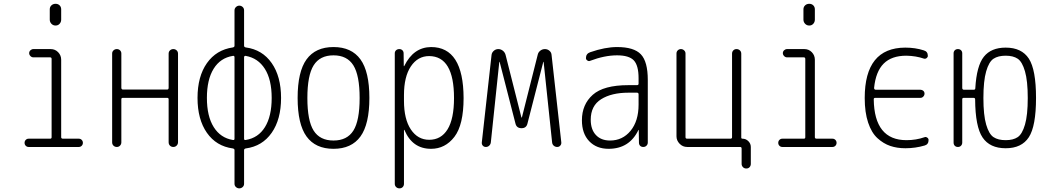

<svg xmlns="http://www.w3.org/2000/svg" viewBox="-20 -780 5540 1019"><path d="M244.1 -730.5Q244.1 -743.2 252.9 -751.5Q261.7 -759.8 274.9 -759.8Q288.1 -759.8 296.4 -751.5Q304.7 -743.2 304.7 -730.5V-675.8Q304.7 -663.1 296.4 -653.8Q288.1 -644.5 274.9 -644.5Q261.7 -644.5 252.9 -653.8Q244.1 -663.1 244.1 -675.8ZM131.8 0Q123 0 116.7 -6.3Q110.4 -12.7 110.4 -22Q110.4 -31.2 116.7 -37.6Q123 -43.9 131.8 -43.9H246.1Q253.9 -43.9 253.9 -51.8V-466.8Q253.9 -475.6 246.1 -475.6H157.2Q148.4 -475.6 141.6 -482.4Q134.8 -489.3 134.8 -498Q134.8 -506.8 141.6 -513.2Q148.4 -519.5 157.2 -519.5H249Q272.5 -519.5 288.6 -502.9Q304.7 -486.3 304.7 -462.9V-51.8Q304.7 -43.9 314.5 -43.9H398.4Q407.2 -43.9 413.6 -37.6Q419.9 -31.2 419.9 -22Q419.9 -12.7 413.6 -6.3Q407.2 0 398.4 0Z M575.2 -24.4V-496.1Q575.2 -505.9 582.5 -512.7Q589.8 -519.5 600.1 -519.5Q610.4 -519.5 617.2 -512.7Q624 -505.9 624 -496.1V-314.5Q624 -305.7 631.8 -304.7H867.2Q875 -304.7 875 -314.5V-495.1Q875 -505.9 882.3 -512.7Q889.6 -519.5 899.9 -519.5Q910.2 -519.5 917.5 -512.7Q924.8 -505.9 924.8 -495.1V-25.4Q924.8 -14.6 917.5 -7.3Q910.2 0 899.9 0Q889.6 0 882.3 -6.8Q875 -13.7 875 -25.4V-252.9Q875 -260.7 867.2 -260.7H631.8Q624 -260.7 624 -252.9V-24.4Q624 -14.6 617.2 -7.3Q610.4 0 600.1 0Q589.8 0 582.5 -6.8Q575.2 -13.7 575.2 -24.4Z M1215.8 -483.4Q1149.4 -472.7 1113.8 -415Q1078.1 -357.4 1078.1 -260.3Q1078.1 -163.1 1114.3 -105.5Q1150.4 -47.9 1215.8 -37.1Q1224.6 -35.2 1224.6 -43.9V-475.6Q1224.6 -485.4 1215.8 -483.4ZM1275.4 -475.6V-43.9Q1275.4 -35.2 1284.2 -37.1Q1350.6 -47.9 1386.2 -105.5Q1421.9 -163.1 1421.9 -260.3Q1421.9 -357.4 1385.7 -414.6Q1349.6 -471.7 1284.2 -483.4Q1275.4 -484.4 1275.4 -475.6ZM1215.8 7.8Q1127.9 -3.9 1078.1 -75.2Q1028.3 -146.5 1028.3 -260.3Q1028.3 -374 1078.1 -444.8Q1127.9 -515.6 1215.8 -528.3Q1224.6 -530.3 1224.6 -537.1V-724.6Q1224.6 -735.4 1232.4 -742.7Q1240.2 -750 1250 -750Q1259.8 -750 1267.6 -743.2Q1275.4 -736.3 1275.4 -724.6V-537.1Q1275.4 -530.3 1284.2 -528.3Q1372.1 -516.6 1421.9 -445.3Q1471.7 -374 1471.7 -260.3Q1471.7 -146.5 1421.9 -75.2Q1372.1 -3.9 1284.2 7.8Q1275.4 9.8 1275.4 16.6V195.3Q1275.4 206.1 1267.6 212.9Q1259.8 219.7 1250 219.7Q1240.2 219.7 1232.4 212.9Q1224.6 206.1 1224.6 195.3V16.6Q1224.6 9.8 1215.8 7.8Z M1855.5 -433.1Q1822.3 -486.3 1750 -486.3Q1677.7 -486.3 1644.5 -433.1Q1611.3 -379.9 1611.3 -259.8Q1611.3 -139.6 1644.5 -86.9Q1677.7 -34.2 1750 -34.2Q1822.3 -34.2 1855.5 -86.9Q1888.7 -139.6 1888.7 -259.8Q1888.7 -379.9 1855.5 -433.1ZM1893.1 -55.7Q1845.7 9.8 1750 9.8Q1654.3 9.8 1606.9 -55.7Q1559.6 -121.1 1559.6 -260.3Q1559.6 -399.4 1606.9 -464.8Q1654.3 -530.3 1750 -530.3Q1845.7 -530.3 1893.1 -464.8Q1940.4 -399.4 1940.4 -260.3Q1940.4 -121.1 1893.1 -55.7Z M2124 -275.4V-245.1Q2124 -147.5 2160.6 -92.8Q2197.3 -38.1 2257.8 -38.1Q2321.3 -38.1 2355.5 -93.8Q2389.6 -149.4 2389.6 -259.8Q2389.6 -481.4 2257.8 -482.4Q2197.3 -482.4 2160.6 -427.7Q2124 -373 2124 -275.4ZM2075.2 195.3V-497.1Q2075.2 -506.8 2082 -513.2Q2088.9 -519.5 2099.1 -519.5Q2109.4 -519.5 2115.7 -513.2Q2122.1 -506.8 2122.1 -497.1L2123 -429.7Q2123 -428.7 2124 -428.7Q2126 -428.7 2126 -430.7Q2174.8 -529.3 2267.6 -530.3Q2439.5 -530.3 2440.4 -259.8Q2440.4 -117.2 2391.6 -53.7Q2342.8 9.8 2267.6 9.8Q2168.9 9.8 2127 -88.9Q2127 -90.8 2126 -90.8Q2124 -90.8 2124 -89.8V195.3Q2124 206.1 2117.2 212.9Q2110.4 219.7 2100.1 219.7Q2089.8 219.7 2082.5 212.9Q2075.2 206.1 2075.2 195.3Z M2558.6 0Q2548.8 0 2542.5 -6.8Q2536.1 -13.7 2537.1 -24.4L2588.9 -489.3Q2590.8 -502 2601.1 -510.7Q2611.3 -519.5 2624.5 -519.5Q2637.7 -519.5 2648.4 -511.2Q2659.2 -502.9 2663.1 -489.3L2747.1 -157.2Q2747.1 -156.2 2748 -156.2Q2750 -156.2 2750 -157.2L2834 -490.2Q2836.9 -502.9 2847.7 -511.2Q2858.4 -519.5 2872.1 -519.5Q2885.7 -519.5 2896 -510.7Q2906.2 -502 2907.2 -489.3L2959 -24.4Q2960 -14.6 2953.6 -7.3Q2947.3 0 2937.5 0Q2926.8 0 2918.9 -6.8Q2911.1 -13.7 2910.2 -24.4L2865.2 -451.2Q2865.2 -452.1 2864.3 -452.1Q2863.3 -452.1 2863.3 -451.2L2779.3 -124Q2773.4 -99.6 2748 -99.6Q2721.7 -99.6 2715.8 -124L2631.8 -451.2Q2631.8 -452.1 2630.9 -452.1Q2629.9 -452.1 2629.9 -451.2L2585 -24.4Q2584 -14.6 2576.7 -7.3Q2569.3 0 2558.6 0Z M3315.4 -288.1Q3225.6 -288.1 3170.4 -253.4Q3115.2 -218.8 3115.2 -144.5Q3115.2 -92.8 3142.6 -63.5Q3169.9 -34.2 3217.8 -34.2Q3284.2 -34.2 3326.7 -85.9Q3369.1 -137.7 3369.1 -224.6V-279.3Q3369.1 -288.1 3360.4 -288.1ZM3210 9.8Q3145.5 9.8 3106.9 -30.8Q3068.4 -71.3 3068.4 -141.6Q3068.4 -225.6 3126 -276.9Q3183.6 -328.1 3315.4 -328.1H3360.4Q3369.1 -328.1 3369.1 -335.9V-365.2Q3369.1 -432.6 3343.8 -459.5Q3318.4 -486.3 3254.9 -486.3Q3188.5 -486.3 3111.3 -457Q3104.5 -454.1 3097.2 -459Q3089.8 -463.9 3089.8 -471.7Q3089.8 -495.1 3112.3 -502.9Q3191.4 -530.3 3254.9 -530.3Q3344.7 -530.3 3381.3 -491.7Q3418 -453.1 3418 -355.5V-23.4Q3418 -13.7 3411.1 -6.8Q3404.3 0 3394 0Q3383.8 0 3377.4 -6.3Q3371.1 -12.7 3371.1 -23.4L3370.1 -89.8Q3370.1 -90.8 3369.1 -90.8Q3368.2 -90.8 3368.2 -89.8Q3320.3 9.8 3210 9.8Z M3627 0Q3603.5 0 3586.9 -17.1Q3570.3 -34.2 3570.3 -56.6V-496.1Q3570.3 -505.9 3577.1 -512.7Q3584 -519.5 3593.8 -519.5Q3603.5 -519.5 3610.8 -512.7Q3618.2 -505.9 3618.2 -496.1V-51.8Q3618.2 -43.9 3627 -43.9H3856.4Q3865.2 -43.9 3865.2 -51.8V-495.1Q3865.2 -505.9 3872.1 -512.7Q3878.9 -519.5 3888.7 -519.5Q3899.4 -519.5 3906.7 -512.7Q3914.1 -505.9 3914.1 -495.1V-49.8Q3914.1 -43.9 3920.9 -43.9Q3938.5 -43.9 3951.7 -30.8Q3964.8 -17.6 3964.8 0V89.8Q3964.8 99.6 3958.5 106.9Q3952.1 114.3 3940.9 114.3Q3929.7 114.3 3922.9 106.9Q3916 99.6 3916 89.8V8.8Q3916 0 3908.2 0Z M4244.1 -730.5Q4244.1 -743.2 4252.9 -751.5Q4261.7 -759.8 4274.9 -759.8Q4288.1 -759.8 4296.4 -751.5Q4304.7 -743.2 4304.7 -730.5V-675.8Q4304.7 -663.1 4296.4 -653.8Q4288.1 -644.5 4274.9 -644.5Q4261.7 -644.5 4252.9 -653.8Q4244.1 -663.1 4244.1 -675.8ZM4131.8 0Q4123 0 4116.7 -6.3Q4110.4 -12.7 4110.4 -22Q4110.4 -31.2 4116.7 -37.6Q4123 -43.9 4131.8 -43.9H4246.1Q4253.9 -43.9 4253.9 -51.8V-466.8Q4253.9 -475.6 4246.1 -475.6H4157.2Q4148.4 -475.6 4141.6 -482.4Q4134.8 -489.3 4134.8 -498Q4134.8 -506.8 4141.6 -513.2Q4148.4 -519.5 4157.2 -519.5H4249Q4272.5 -519.5 4288.6 -502.9Q4304.7 -486.3 4304.7 -462.9V-51.8Q4304.7 -43.9 4314.5 -43.9H4398.4Q4407.2 -43.9 4413.6 -37.6Q4419.9 -31.2 4419.9 -22Q4419.9 -12.7 4413.6 -6.3Q4407.2 0 4398.4 0Z M4785.2 6.8Q4741.2 6.8 4705.1 -5.4Q4668.9 -17.6 4637.2 -46.4Q4605.5 -75.2 4587.4 -129.4Q4569.3 -183.6 4569.3 -259.8Q4569.3 -526.4 4784.2 -527.3Q4837.9 -527.3 4882.8 -512.7Q4904.3 -506.8 4904.3 -483.4Q4904.3 -476.6 4897.9 -471.7Q4891.6 -466.8 4883.8 -468.8Q4841.8 -483.4 4790 -484.4Q4711.9 -484.4 4669.9 -442.4Q4627.9 -400.4 4619.1 -313.5Q4619.1 -304.7 4627 -303.7H4865.2Q4874 -303.7 4880.4 -297.9Q4886.7 -292 4886.7 -283.2Q4886.7 -274.4 4880.4 -267.6Q4874 -260.7 4865.2 -260.7H4625Q4617.2 -260.7 4617.2 -252.9Q4620.1 -36.1 4791 -36.1Q4841.8 -36.1 4886.7 -51.8Q4893.6 -54.7 4900.9 -49.8Q4908.2 -44.9 4908.2 -37.1Q4908.2 -13.7 4887.7 -7.8Q4837.9 6.8 4785.2 6.8Z M5381.3 -468.3Q5357.4 -484.4 5317.4 -484.4Q5277.3 -484.4 5252.9 -468.3Q5228.5 -452.1 5213.9 -401.4Q5199.2 -350.6 5199.2 -259.8Q5199.2 -168.9 5213.9 -118.7Q5228.5 -68.4 5252.9 -52.2Q5277.3 -36.1 5317.4 -36.1Q5357.4 -36.1 5381.3 -52.2Q5405.3 -68.4 5419.9 -118.7Q5434.6 -168.9 5434.6 -259.8Q5434.6 -350.6 5419.9 -401.4Q5405.3 -452.1 5381.3 -468.3ZM5041 -23.4V-497.1Q5041 -506.8 5047.4 -513.2Q5053.7 -519.5 5064 -519.5Q5074.2 -519.5 5080.6 -513.2Q5086.9 -506.8 5086.9 -497.1V-313.5Q5086.9 -304.7 5094.7 -303.7H5147.5Q5156.2 -303.7 5156.2 -311.5Q5163.1 -430.7 5201.7 -479Q5240.2 -527.3 5317.4 -527.3Q5402.3 -527.3 5440.4 -468.8Q5478.5 -410.2 5478.5 -260.3Q5478.5 -110.4 5440.4 -51.8Q5402.3 6.8 5317.4 6.8Q5233.4 6.8 5194.8 -50.3Q5156.2 -107.4 5155.3 -252.9Q5155.3 -260.7 5146.5 -260.7H5094.7Q5086.9 -260.7 5086.9 -252.9V-23.4Q5086.9 -13.7 5080.6 -6.8Q5074.2 0 5064 0Q5053.7 0 5047.4 -6.3Q5041 -12.7 5041 -23.4Z"/></svg>

Font: Rounded-X Mgen+ 2m light
Style: Regular
Weight: 200
Designer: [Source Han Sans]
Ryoko NISHIZUKA  (kana & ideographs); Paul D. Hunt (Latin, Greek & Cyrillic); Wenlong ZHANG  (bopomofo
Version: Version 1.059.20150602